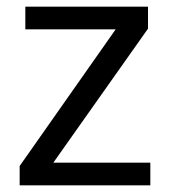

<svg xmlns="http://www.w3.org/2000/svg" viewBox="-20 -556 510 576"><path d="M431 0H39V-58L327 -468H56V-536H424V-470L140 -68H431Z"/></svg>

Font: lguzrati25
Style: Book
Weight: 400
Designer: Jelle Bosma - Monotype Design Team, Universal Thirst
Foundry: Monotype Imaging Inc.
Version: Version 2.106